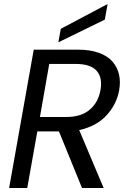

<svg xmlns="http://www.w3.org/2000/svg" viewBox="-20 -947 648 967"><path d="M485.8 -492.2Q497.6 -555.2 467 -590.1Q436.5 -625 360.8 -625H228L181.2 -357.9H314.9Q388.7 -357.9 431.6 -394.3Q474.6 -430.7 485.8 -492.2ZM149.9 -696.8H374Q434.1 -696.8 478 -680.9Q522 -665 546.4 -637Q570.8 -608.9 579.3 -572.3Q587.9 -535.6 580.1 -492.2Q566.9 -420.4 515.9 -365.5Q464.8 -310.5 378.9 -292L502 0H393.1L276.9 -285.2H168L117.2 0H25.9ZM286.1 -801.8 522 -926.8 507.8 -848.1 273.9 -733.9Z"/></svg>

Font: SVN-Poppins
Style: Italic
Weight: 400
Italic angle: -10°
Designer: Ninad Kale (Devanagari), Jonny Pinhorn (Latin)
Foundry: Indian Type Foundry
Version: Version 3.002 2017